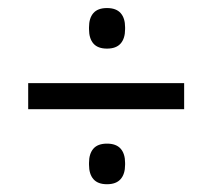

<svg xmlns="http://www.w3.org/2000/svg" viewBox="-20 -556 541 489"><path d="M449 -277.8H51.8V-344.2H449ZM252.5 -86.8Q229.1 -86.8 217.9 -99.8Q206.7 -112.7 206.7 -136.5V-141.1Q206.7 -164.5 217.9 -177.4Q229.1 -190.2 252.5 -190.2Q275.8 -190.2 287.2 -177.4Q298.6 -164.5 298.6 -141.1V-136.5Q298.6 -112.7 287.2 -99.8Q275.8 -86.8 252.5 -86.8ZM252.5 -432.2Q229.1 -432.2 217.9 -445.1Q206.7 -458 206.7 -481.9V-486.5Q206.7 -509.9 217.9 -522.7Q229.1 -535.5 252.5 -535.5Q275.8 -535.5 287.2 -522.7Q298.6 -509.9 298.6 -486.5V-481.9Q298.6 -458 287.2 -445.1Q275.8 -432.2 252.5 -432.2Z"/></svg>

Font: Anek Devanagari Medium
Style: Regular
Weight: 500
Designer: Kailash Malviya (Devanagari) & Yesha Goshar (Latin)
Foundry: Ek Type
Version: Version 1.003